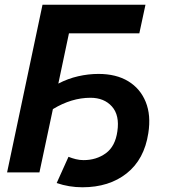

<svg xmlns="http://www.w3.org/2000/svg" viewBox="-20 -730 722 813"><path d="M10 0 160 -710H596L570 -589H272L227 -376Q267 -397 310.5 -407Q354 -417 397 -417Q472 -417 523 -386Q574 -355 597 -298.5Q620 -242 608 -166Q591 -55 516.5 4Q442 63 329 63Q272 63 220 45L270 -66Q285 -60 301 -56Q317 -52 334 -52Q388 -52 428 -81Q468 -110 477 -174Q487 -242 454 -279Q421 -316 363 -316Q283 -316 204 -268L147 0Z"/></svg>

Font: Raleway
Style: Bold Italic
Weight: 700
Italic angle: -12°
Designer: Matt McInerney, Pablo Impallari, Rodrigo Fuenzalida
Foundry: Matt McInerney, Pablo Impallari, Rodrigo Fuenzalida
Version: Version 4.101;RELEASE